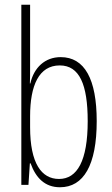

<svg xmlns="http://www.w3.org/2000/svg" viewBox="-20 -780 472 810"><path d="M107 -494V-760H70V0H100L106 -91H109C131 -30 169 10 233 10C333 10 388 -84 388 -269C388 -446 337 -539 236 -539C170 -539 123 -495 108 -428H106C107 -447 107 -472 107 -494ZM232 -504C315 -504 350 -424 350 -269C350 -102 306 -25 229 -25C155 -25 107 -91 107 -243V-290C107 -419 144 -504 232 -504Z"/></svg>

Font: Noto Sans Ethiopic ExtraCondensed ExtraLight
Style: Regular
Weight: 200
Width: 2
Designer: Monotype Design Team
Foundry: Monotype Imaging Inc.
Version: Version 2.102